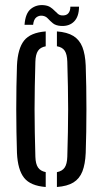

<svg xmlns="http://www.w3.org/2000/svg" viewBox="-20 -730 404 756"><path d="M46.8 -127.8Q45.5 -166.7 44.8 -210.3Q44 -254 44 -299.3Q44 -344.6 44.7 -388.5Q45.4 -432.4 46.8 -472Q49.9 -538.8 74.9 -570.3Q99.8 -601.7 160 -606.3V-547.7Q138.7 -543.8 129.5 -529.7Q120.2 -515.6 119.3 -487.3Q117.9 -435.8 117 -389.9Q116.1 -344.1 116.1 -299.9Q116.1 -255.6 117 -209.8Q117.9 -163.9 119.3 -112.5Q120.2 -84.5 129.7 -70.5Q139.1 -56.5 160 -52.3V6.3Q100 1.7 75 -29.7Q49.9 -61.2 46.8 -127.8ZM204.1 6.3V-52.1Q225.3 -56.3 234.7 -70.4Q244.1 -84.4 245 -112.5Q246.4 -164.4 247.4 -210.2Q248.3 -256 248.3 -300.1Q248.3 -344.2 247.4 -390Q246.4 -435.8 245 -487.3Q244.1 -516.2 234.9 -530.1Q225.7 -544.1 204.1 -547.9V-606.3Q244.8 -603.3 269 -588.3Q293.1 -573.3 304.4 -544.8Q315.6 -516.3 317.5 -472Q318.9 -433.1 319.6 -389.4Q320.3 -345.7 320.3 -300.6Q320.3 -255.5 319.6 -211.5Q318.9 -167.5 317.5 -127.8Q315.6 -83.8 304.4 -55Q293.1 -26.3 269 -11.5Q244.8 3.3 204.1 6.3ZM257 -703.7H291.2Q290.9 -664.9 272 -645.6Q253 -626.2 220.8 -627.8Q199.9 -629 188.5 -638.2Q177.2 -647.5 168.7 -656.9Q160.2 -666.3 147.6 -667.9Q134.1 -669.9 123.4 -661.9Q112.7 -653.9 110.4 -632.4H76.6Q79.8 -677.9 101.9 -695.3Q124.1 -712.7 153.6 -709.5Q168.7 -707.9 178.1 -701.7Q187.6 -695.5 194.5 -688.2Q201.5 -680.9 208 -675.5Q214.4 -670.1 223.6 -669.3Q241.4 -668.1 249.3 -678Q257.3 -687.9 257 -703.7Z"/></svg>

Font: Big Shoulders Stencil Display SC Thin
Style: Regular
Weight: 100
Designer: Patric King
Foundry: XO Type Co
Version: Version 2.001